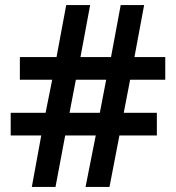

<svg xmlns="http://www.w3.org/2000/svg" viewBox="-20 -734 692 754"><path d="M491 -421H629V-510H508L546 -714H454L416 -510H296L334 -714H240L202 -510H58V-421H185L159 -291H22V-202H142L105 0H198L236 -202H356L316 0H410L449 -202H596V-291H466ZM253 -291 278 -421H397L372 -291Z"/></svg>

Font: Noto Sans Khmer UI SemiBold
Style: Regular
Weight: 600
Designer: Danh Hong and the Monotype Design Team
Foundry: Monotype Imaging Inc.
Version: Version 2.002